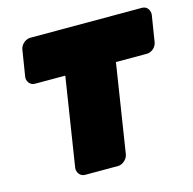

<svg xmlns="http://www.w3.org/2000/svg" viewBox="-92 -659 796 791"><g transform="rotate(-15 306.0 -264.0)"><path d="M552 -378C568 -378 590 -392 594 -415L612 -528C614 -544 604 -566 581 -566H103C87 -566 64 -551 60 -528L42 -415C40 -399 51 -378 74 -378H203L144 0C142 16 153 38 176 38H317C333 38 356 23 360 0L419 -378Z"/></g></svg>

Font: Asimov Print
Style: EIt
Weight: 500
Designer: Google
Version: Version 2.000980; 2014